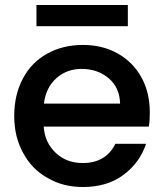

<svg xmlns="http://www.w3.org/2000/svg" viewBox="-20 -740 657 769"><path d="M580 -289C580 -289 580 -289 580 -289C580 -342 569 -390 546 -431C523 -472 492 -503 451 -526C410 -549 364 -560 312 -560C312 -560 312 -560 312 -560C258 -560 210 -548 169 -525C127 -502 95 -469 72 -426C49 -383 37 -333 37 -276C37 -276 37 -276 37 -276C37 -219 49 -170 73 -127C96 -84 129 -50 171 -27C212 -3 259 9 312 9C312 9 312 9 312 9C377 9 431 -7 475 -40C518 -72 548 -113 565 -164C565 -164 442 -164 442 -164C442 -164 442 -164 442 -164C417 -113 373 -87 312 -87C312 -87 312 -87 312 -87C269 -87 233 -100 204 -127C175 -154 158 -189 155 -233C155 -233 576 -233 576 -233C576 -233 576 -233 576 -233C579 -250 580 -268 580 -289ZM156 -325C156 -325 156 -325 156 -325C161 -368 178 -402 206 -427C234 -452 268 -464 307 -464C307 -464 307 -464 307 -464C350 -464 387 -451 416 -426C445 -401 460 -367 461 -325C461 -325 156 -325 156 -325ZM126 -720C126 -720 126 -635 126 -635C126 -635 492 -635 492 -635C492 -635 492 -720 492 -720C492 -720 126 -720 126 -720Z"/></svg>

Font: Girnar Poppins
Style: Medium
Weight: 500
Designer: Ninad Kale (Devanagari), Jonny Pinhorn (Latin)
Foundry: Indian Type Foundry
Version: ""